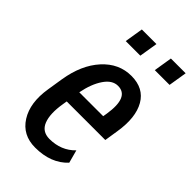

<svg xmlns="http://www.w3.org/2000/svg" viewBox="-223 -799 885 885"><g transform="rotate(45 219.0 -356.5)"><path d="M312 -334.5Q332 -461.9 258.3 -461.9Q221.2 -461.9 193.4 -420.9Q165.5 -379.9 152.8 -314.5H308.6ZM189 9.8Q106.9 9.8 65.9 -55.2Q24.9 -120.1 41.5 -222.7L53.7 -299.8Q71.3 -409.2 129.9 -473.6Q188.5 -538.1 269.5 -538.1Q350.1 -538.1 385.3 -477.1Q420.4 -416 403.8 -312L393.1 -243.7H141.6L138.2 -222.7Q126 -149.4 142.6 -107.4Q159.2 -65.4 207 -64.9Q283.7 -64.9 332.5 -115.7L349.6 -52.2Q292 9.8 189 9.8ZM232.4 -632.8H137.2L151.9 -723.1H247.1ZM422.9 -632.8H326.7L341.3 -723.1H437.5Z"/></g></svg>

Font: RobotoCondensed-Italic
Style: Italic
Weight: 400
Designer: Google
Version: Version 1.200311; 2013